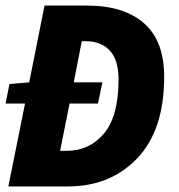

<svg xmlns="http://www.w3.org/2000/svg" viewBox="-22 -670 642 690"><path d="M8 0 68 -298H-2L12 -368L83 -374L138 -650H290Q423 -650 495.5 -586.5Q568 -523 568 -394Q568 -203 471.5 -101.5Q375 0 222 0ZM194 -128H218Q299 -128 351.5 -190Q404 -252 404 -384Q404 -456 372 -489Q340 -522 286 -522H272L243 -374H346L330 -298H228Z"/></svg>

Font: TypoPRO Source Code Pro
Style: Italic
Weight: 900
Italic angle: -11°
Monospace: yes
Designer: Paul D. Hunt, Teo Tuominen
Foundry: Adobe Systems Incorporated
Version: Version 1.030;PS 1.0;hotconv 1.0.84;makeotf.lib2.5.63406